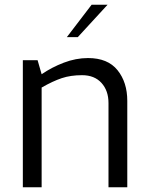

<svg xmlns="http://www.w3.org/2000/svg" viewBox="-20 -787 628 807"><path d="M76 -534H138L155 -475Q197 -504 248 -523.5Q299 -543 350 -543Q433 -543 474 -492Q515 -441 515 -363V0H436V-354Q436 -406 406.5 -438.5Q377 -471 325 -471Q277 -471 239.5 -458.5Q202 -446 155 -419V0H76ZM365 -767H432L307 -631H261Z"/></svg>

Font: Exo
Style: Regular
Weight: 400
Designer: Natanael Gama
Foundry: Natanael Gama
Version: Version 1.500; ttfautohint (v1.6)